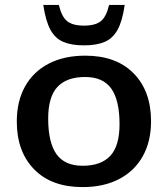

<svg xmlns="http://www.w3.org/2000/svg" viewBox="-20 -752 684 783"><path d="M316.5 11Q190.5 11 119.5 -61.2Q48.5 -133.5 48.5 -256.5Q48.5 -339 82 -399.2Q115.5 -459.5 178.2 -492.2Q241 -525 328 -525Q454 -525 525 -452.8Q596 -380.5 596 -257.5Q596 -175 562.2 -114.8Q528.5 -54.5 465.8 -21.8Q403 11 316.5 11ZM317 -76Q392 -76 429.8 -116.5Q467.5 -157 467.5 -245.5Q467.5 -343 434 -390.5Q400.5 -438 327 -438Q252 -438 214.2 -397.5Q176.5 -357 176.5 -268.5Q176.5 -171 210.2 -123.5Q244 -76 317 -76ZM322.5 -647.5Q368.5 -647.5 391 -665.5Q413.5 -683.5 425 -732H488.5Q479.5 -667.5 460 -631.5Q440.5 -595.5 407 -581.2Q373.5 -567 322.5 -567Q271.5 -567 238 -581.2Q204.5 -595.5 185.2 -631.5Q166 -667.5 156.5 -732H220Q231.5 -683.5 254 -665.5Q276.5 -647.5 322.5 -647.5Z"/></svg>

Font: Newsreader 6pt Medium
Style: Regular
Weight: 500
Designer: Hugues Gentile
Foundry: Production Type
Version: Version 1.003; ttfautohint (v1.8.3)